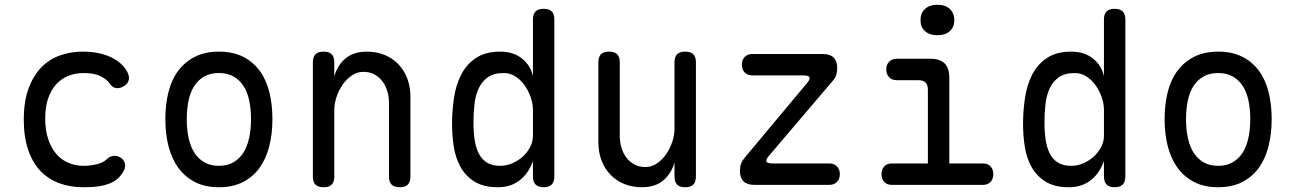

<svg xmlns="http://www.w3.org/2000/svg" viewBox="-20 -777 5440 807"><path d="M80 -274Q80 -351 100 -405Q120 -459 153.5 -493.5Q187 -528 232 -544Q277 -560 327 -560Q365 -560 395 -553.5Q425 -547 447.5 -536Q470 -525 486 -511Q502 -497 511 -482Q525 -459 521.5 -442Q518 -425 501 -415Q483 -404 467 -407Q451 -410 442 -425Q431 -442 404 -456Q377 -470 333 -470Q297 -470 267 -458Q237 -446 215.5 -422Q194 -398 182 -362.5Q170 -327 170 -279Q170 -230 182.5 -192.5Q195 -155 216.5 -130Q238 -105 268 -92.5Q298 -80 332 -80Q358 -80 386 -86.5Q414 -93 429 -108Q441 -120 458.5 -122Q476 -124 493 -110Q499 -104 502.5 -96.5Q506 -89 506 -80Q506 -71 501 -60.5Q496 -50 486 -38Q473 -22 455 -12.5Q437 -3 416.5 2Q396 7 374 8.5Q352 10 330 10Q275 10 229 -7Q183 -24 150 -58.5Q117 -93 98.5 -147Q80 -201 80 -274Z M900 10Q842 10 800 -11.5Q758 -33 730 -71Q702 -109 688.5 -161.5Q675 -214 675 -276Q675 -338 688 -390Q701 -442 729 -479.5Q757 -517 799.5 -538.5Q842 -560 900 -560Q959 -560 1001.5 -538.5Q1044 -517 1071.5 -479.5Q1099 -442 1112 -390Q1125 -338 1125 -276Q1125 -214 1111.5 -161.5Q1098 -109 1070.5 -71Q1043 -33 1000.5 -11.5Q958 10 900 10ZM900 -80Q935 -80 960.5 -94.5Q986 -109 1002.5 -134.5Q1019 -160 1027 -196.5Q1035 -233 1035 -276Q1035 -319 1027.5 -354.5Q1020 -390 1003.5 -415.5Q987 -441 961.5 -455.5Q936 -470 900 -470Q864 -470 838.5 -455.5Q813 -441 796.5 -415.5Q780 -390 772.5 -354Q765 -318 765 -275Q765 -232 773 -196Q781 -160 797.5 -134.5Q814 -109 839.5 -94.5Q865 -80 900 -80Z M1385 -316V-35Q1385 -12 1374 -1Q1363 10 1340 10Q1317 10 1306 -1Q1295 -12 1295 -35V-515Q1295 -538 1306 -549Q1317 -560 1340 -560Q1363 -560 1374 -549Q1385 -538 1385 -515V-456Q1399 -504 1433 -532Q1467 -560 1522 -560Q1562 -560 1595.5 -546.5Q1629 -533 1653.5 -508Q1678 -483 1691.5 -448Q1705 -413 1705 -370V-35Q1705 -12 1694 -1Q1683 10 1660 10Q1637 10 1626 -1Q1615 -12 1615 -35V-344Q1615 -370 1608 -393.5Q1601 -417 1587.5 -435Q1574 -453 1554 -464Q1534 -475 1507 -475Q1480 -475 1457.5 -459Q1435 -443 1419 -419.5Q1403 -396 1394 -368Q1385 -340 1385 -316Z M2265 10Q2242 10 2231 -1.5Q2220 -13 2220 -36V-100Q2211 -75 2197.5 -55Q2184 -35 2166 -20.5Q2148 -6 2125 2Q2102 10 2073 10Q2012 10 1974 -14Q1936 -38 1915 -76.5Q1894 -115 1887 -162.5Q1880 -210 1880 -256Q1880 -310 1888 -364.5Q1896 -419 1918 -462.5Q1940 -506 1980 -533Q2020 -560 2083 -560Q2138 -560 2174.5 -530.5Q2211 -501 2220 -456V-695Q2220 -718 2231 -729Q2242 -740 2265 -740Q2288 -740 2299 -729Q2310 -718 2310 -695V-36Q2310 -13 2299 -1.5Q2288 10 2265 10ZM2082 -80Q2109 -80 2134 -91Q2159 -102 2178 -119.5Q2197 -137 2208.5 -159.5Q2220 -182 2220 -206V-316Q2220 -340 2211 -367Q2202 -394 2186 -417Q2170 -440 2147.5 -455Q2125 -470 2098 -470Q2055 -470 2030 -452Q2005 -434 1991.5 -404.5Q1978 -375 1974 -337.5Q1970 -300 1970 -262Q1970 -223 1975 -189.5Q1980 -156 1992.5 -131.5Q2005 -107 2027 -93.5Q2049 -80 2082 -80Z M2815 -234V-515Q2815 -538 2826 -549Q2837 -560 2860 -560Q2883 -560 2894 -549Q2905 -538 2905 -515V-35Q2905 -12 2894 -1Q2883 10 2860 10Q2837 10 2826 -1Q2815 -12 2815 -35V-94Q2801 -46 2767 -18Q2733 10 2678 10Q2638 10 2604.5 -3.5Q2571 -17 2546.5 -42Q2522 -67 2508.5 -102Q2495 -137 2495 -180V-515Q2495 -538 2506 -549Q2517 -560 2540 -560Q2563 -560 2574 -549Q2585 -538 2585 -515V-206Q2585 -180 2592 -156.5Q2599 -133 2612.5 -115Q2626 -97 2646 -86Q2666 -75 2693 -75Q2720 -75 2742.5 -91Q2765 -107 2781 -130.5Q2797 -154 2806 -182Q2815 -210 2815 -234Z M3150 0Q3120 0 3105 -15Q3090 -30 3090 -59Q3090 -75 3094.5 -88Q3099 -101 3109 -113L3373 -429Q3378 -435 3380.5 -439.5Q3383 -444 3383 -448Q3383 -454 3377 -457Q3371 -460 3358 -460H3142Q3122 -460 3110 -472.5Q3098 -485 3098 -505Q3098 -525 3110 -537.5Q3122 -550 3142 -550H3439Q3469 -550 3484 -535Q3499 -520 3499 -491Q3499 -475 3494.5 -461.5Q3490 -448 3480 -437L3211 -121Q3206 -115 3203.5 -110Q3201 -105 3201 -101Q3201 -96 3207 -93Q3213 -90 3225 -90H3466Q3486 -90 3498 -77.5Q3510 -65 3510 -45Q3510 -25 3498 -12.5Q3486 0 3466 0Z M4112 -90Q4132 -90 4143.5 -77.5Q4155 -65 4155 -45Q4155 -25 4143.5 -12.5Q4132 0 4112 0H3728Q3708 0 3696.5 -12.5Q3685 -25 3685 -45Q3685 -65 3696.5 -77.5Q3708 -90 3728 -90H3880V-400Q3880 -420 3870 -430Q3860 -440 3840 -440H3749Q3729 -440 3717 -452.5Q3705 -465 3705 -485Q3705 -505 3717 -517.5Q3729 -530 3749 -530H3890Q3931 -530 3950.5 -510.5Q3970 -491 3970 -450V-90ZM3920 -629Q3887 -629 3868 -646Q3849 -663 3849 -692Q3849 -722 3868 -739.5Q3887 -757 3920 -757Q3953 -757 3972 -739.5Q3991 -722 3991 -692Q3991 -663 3972 -646Q3953 -629 3920 -629Z M4665 10Q4642 10 4631 -1.5Q4620 -13 4620 -36V-100Q4611 -75 4597.5 -55Q4584 -35 4566 -20.5Q4548 -6 4525 2Q4502 10 4473 10Q4412 10 4374 -14Q4336 -38 4315 -76.5Q4294 -115 4287 -162.5Q4280 -210 4280 -256Q4280 -310 4288 -364.5Q4296 -419 4318 -462.5Q4340 -506 4380 -533Q4420 -560 4483 -560Q4538 -560 4574.5 -530.5Q4611 -501 4620 -456V-695Q4620 -718 4631 -729Q4642 -740 4665 -740Q4688 -740 4699 -729Q4710 -718 4710 -695V-36Q4710 -13 4699 -1.5Q4688 10 4665 10ZM4482 -80Q4509 -80 4534 -91Q4559 -102 4578 -119.5Q4597 -137 4608.5 -159.5Q4620 -182 4620 -206V-316Q4620 -340 4611 -367Q4602 -394 4586 -417Q4570 -440 4547.5 -455Q4525 -470 4498 -470Q4455 -470 4430 -452Q4405 -434 4391.5 -404.5Q4378 -375 4374 -337.5Q4370 -300 4370 -262Q4370 -223 4375 -189.5Q4380 -156 4392.5 -131.5Q4405 -107 4427 -93.5Q4449 -80 4482 -80Z M5100 10Q5042 10 5000 -11.5Q4958 -33 4930 -71Q4902 -109 4888.5 -161.5Q4875 -214 4875 -276Q4875 -338 4888 -390Q4901 -442 4929 -479.5Q4957 -517 4999.5 -538.5Q5042 -560 5100 -560Q5159 -560 5201.5 -538.5Q5244 -517 5271.5 -479.5Q5299 -442 5312 -390Q5325 -338 5325 -276Q5325 -214 5311.5 -161.5Q5298 -109 5270.5 -71Q5243 -33 5200.5 -11.5Q5158 10 5100 10ZM5100 -80Q5135 -80 5160.5 -94.5Q5186 -109 5202.5 -134.5Q5219 -160 5227 -196.5Q5235 -233 5235 -276Q5235 -319 5227.5 -354.5Q5220 -390 5203.5 -415.5Q5187 -441 5161.5 -455.5Q5136 -470 5100 -470Q5064 -470 5038.5 -455.5Q5013 -441 4996.5 -415.5Q4980 -390 4972.5 -354Q4965 -318 4965 -275Q4965 -232 4973 -196Q4981 -160 4997.5 -134.5Q5014 -109 5039.5 -94.5Q5065 -80 5100 -80Z"/></svg>

Font: Maple Mono NF
Style: Regular
Weight: 400
Monospace: yes
Designer: subframe7536
Version: Version 7.000